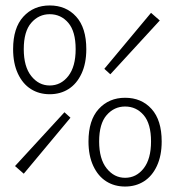

<svg xmlns="http://www.w3.org/2000/svg" viewBox="-20 -671 640 703"><path d="M162 -326Q123 -326 93 -345Q63 -364 45.5 -401.5Q28 -439 28 -491Q28 -569 65.5 -610Q103 -651 162 -651Q222 -651 259 -610Q296 -569 296 -491Q296 -439 278.5 -401.5Q261 -364 231 -345Q201 -326 162 -326ZM162 -358Q203 -358 230 -392.5Q257 -427 257 -491Q257 -556 230 -587.5Q203 -619 162 -619Q122 -619 94.5 -587.5Q67 -556 67 -491Q67 -427 94.5 -392.5Q122 -358 162 -358ZM67 -35 35 -63 216 -260 238 -240ZM384 -399 362 -419 533 -624 565 -596ZM438 12Q399 12 369 -7Q339 -26 321.5 -63.5Q304 -101 304 -153Q304 -231 341.5 -272Q379 -313 438 -313Q498 -313 535 -272Q572 -231 572 -153Q572 -101 554.5 -63.5Q537 -26 507 -7Q477 12 438 12ZM438 -20Q479 -20 506 -54.5Q533 -89 533 -153Q533 -218 506 -249.5Q479 -281 438 -281Q398 -281 370.5 -249.5Q343 -218 343 -153Q343 -89 370.5 -54.5Q398 -20 438 -20Z"/></svg>

Font: Source Code Pro ExtraLight Light
Style: Regular
Weight: 300
Monospace: yes
Version: Version 1.018;hotconv 1.0.116;makeotfexe 2.5.65601